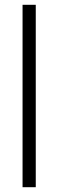

<svg xmlns="http://www.w3.org/2000/svg" viewBox="-20 -780 242 800"><path d="M129 0H74V-760H129Z"/></svg>

Font: Noto Sans Telugu Condensed Light
Style: Regular
Weight: 300
Width: 3
Designer: Jelle Bosma - Monotype Design Team
Foundry: Monotype Imaging Inc.
Version: Version 2.005; ttfautohint (v1.8.4.7-5d5b)